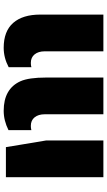

<svg xmlns="http://www.w3.org/2000/svg" viewBox="210 -790 580 1040"><g transform="rotate(-90 500.0 -270.0)"><path d="M259 -311V-310V0H60V-528H223L236 -449ZM580 -449Q600 -404 600 -310V0H401V-318Q401 -352 384.5 -372.5Q368 -393 338 -393Q326 -393 315 -390V-514Q367 -540 420 -540Q539 -540 580 -449ZM656 -513Q707 -540 761 -540Q851 -540 896 -488.5Q941 -437 941 -342V0H742V-318Q742 -352 725.5 -372.5Q709 -393 679 -393Q666 -393 656 -390Z"/></g></svg>

Font: Archicoco
Style: Regular
Weight: 400
Designer: Hector Gatti
Foundry: Hector Gatti
Version: 1.002